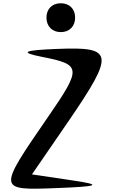

<svg xmlns="http://www.w3.org/2000/svg" viewBox="-20 -1132 763 1178"><path d="M176 -62 400 -388C684 -803 678 -846 335 -832C123 -824 97 -811 238 -783C480 -736 482 -715 275 -415C-35 35 -36 36 326 22C591 12 611 2 419 -26ZM265 -1024C265 -971 300 -935 353 -935C406 -935 441 -971 441 -1024C441 -1077 406 -1112 353 -1112C300 -1112 265 -1077 265 -1024Z"/></svg>

Font: Venom Sans
Style: Regular
Weight: 400
Version: Version 1.001